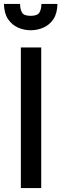

<svg xmlns="http://www.w3.org/2000/svg" viewBox="-43 -956 312 976"><path d="M63 0V-714.8H166.5V0ZM112.8 -802.2Q79.6 -802.2 48.8 -815.7Q18.1 -829.1 -2 -858.4Q-22 -887.7 -22.9 -936H59.1Q59.1 -910.2 68.6 -892.8Q78.1 -875.5 112.8 -875.5Q147.9 -875.5 157.7 -892.8Q167.5 -910.2 167.5 -936H249Q248 -887.7 228.3 -858.4Q208.5 -829.1 177.7 -815.7Q147 -802.2 112.8 -802.2Z"/></svg>

Font: Pontano Sans SemiBold
Style: Regular
Weight: 600
Designer: Vernon Adams
Foundry: Vernon Adams
Version: Version 2.001